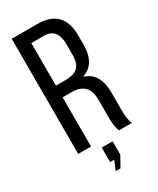

<svg xmlns="http://www.w3.org/2000/svg" viewBox="-220 -767 834 1011"><g transform="rotate(-30 197.0 -261.5)"><path d="M196 -700Q352 -700 352 -540V-483Q352 -367 265 -339Q353 -313 353 -193V-84Q353 -26 367 0H288Q275 -29 275 -85V-195Q275 -299 173 -299H118V0H40V-700ZM176 -370Q226 -370 249 -390Q275 -412 275 -466V-533Q275 -629 194 -629H118V-370ZM189 121H164V33H230V114L195 177H166Z"/></g></svg>

Font: Adderley Regular
Style: Regular
Weight: 400
Designer: gorohovskiy
Version: Version 1.003 November 13, 2017